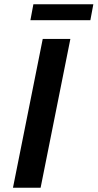

<svg xmlns="http://www.w3.org/2000/svg" viewBox="-20 -883 459 903"><path d="M41 0 181 -700H311L171 0ZM123 -788 137 -863H419L405 -788Z"/></svg>

Font: Montserrat Thin SemiBold
Style: Italic
Weight: 600
Italic angle: -11.3°
Version: Version 9.000